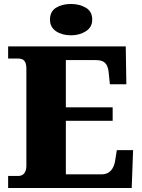

<svg xmlns="http://www.w3.org/2000/svg" viewBox="-20 -948 715 968"><path d="M21 0V-61H72Q86 -61 95 -67.5Q104 -74 108.5 -85Q113 -96 113 -110V-599Q113 -623 107 -634.5Q101 -646 91 -649.5Q81 -653 70 -653H21V-714H614L617 -523H534L529 -573Q527 -600 520 -615.5Q513 -631 499.5 -638Q486 -645 462 -645H312V-407H548V-339H312V-69H491Q513 -69 527 -78Q541 -87 549.5 -103Q558 -119 561 -141L569 -191H651L644 0ZM338 -770Q293 -770 262.5 -790.5Q232 -811 232 -849Q232 -890 262.5 -909Q293 -928 338 -928Q381 -928 413 -909Q445 -890 445 -849Q445 -811 413 -790.5Q381 -770 338 -770Z"/></svg>

Font: Noto Serif Hebrew Black
Style: Regular
Weight: 900
Version: Version 2.003